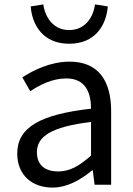

<svg xmlns="http://www.w3.org/2000/svg" viewBox="-20 -836 604 869"><path d="M217 13C284 13 345 -22 397 -65H400L408 0H483V-334C483 -468 427 -557 295 -557C208 -557 131 -518 81 -486L117 -423C160 -452 217 -481 280 -481C369 -481 392 -414 392 -344C161 -318 58 -259 58 -141C58 -43 126 13 217 13ZM243 -60C189 -60 147 -85 147 -147C147 -217 209 -262 392 -284V-132C339 -85 296 -60 243 -60ZM293 -638C413 -638 461 -724 468 -807L410 -816C402 -758 366 -700 293 -700C221 -700 184 -758 176 -816L119 -807C125 -724 174 -638 293 -638Z"/></svg>

Font: Noto Sans Mono CJK JP Regular
Style: Regular
Weight: 400
Designer: Ryoko NISHIZUKA (kana & ideographs); Paul D. Hunt (Latin, Greek & Cyrillic); Wenlong ZHANG (bopomofo); Sandoll Communica
Foundry: Adobe Systems Incorporated
Version: Version 1.004;PS 1.004;hotconv 1.0.82;makeotf.lib2.5.63406